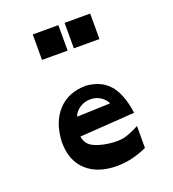

<svg xmlns="http://www.w3.org/2000/svg" viewBox="-184 -1197 1227 1360"><g transform="rotate(-20 429.0 -517.0)"><path d="M220 -865V-1057H413V-865ZM460 -865V-1057H653V-865ZM705 -290 290 -262Q298 -208 341 -182.5Q384 -157 466 -146Q531 -138 575 -147.5Q619 -157 692 -195V-30Q578 23 464 23Q320 23 236.5 -53Q153 -129 153 -268V-269Q159 -417 238 -502Q317 -587 449 -587H451Q563 -578 624 -506.5Q685 -435 705 -290ZM316 -402 568 -411Q553 -444 521 -464.5Q489 -485 449 -486Q403 -487 365.5 -462.5Q328 -438 316 -402Z"/></g></svg>

Font: OpenDyslexic
Style: Bold
Weight: 800
Designer: Abbie Gonzalez
Version: Version 0.920;hotconv 1.0.109;makeotfexe 2.5.65596